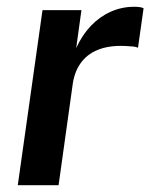

<svg xmlns="http://www.w3.org/2000/svg" viewBox="-20 -547 444 567"><path d="M32.5 0 105.5 -517H220.5L205 -405Q222.5 -443.5 248.5 -470.8Q274.5 -498 307.2 -512.5Q340 -527 376 -527Q385 -527 392.5 -526Q400 -525 404 -522.5L387.5 -406Q382.5 -408.5 374.5 -409.5Q366.5 -410.5 360.5 -410.5Q312 -414.5 277 -402.8Q242 -391 221.5 -365Q201 -339 195 -300.5L153 0Z"/></svg>

Font: Public Sans Thin SemiBold
Style: Italic
Weight: 600
Italic angle: -8°
Version: Version 2.001